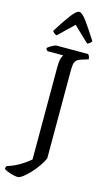

<svg xmlns="http://www.w3.org/2000/svg" viewBox="-194 -1013 722 1267"><g transform="rotate(15 167.0 -379.0)"><path d="M70 200Q49 200 19.5 191Q-10 182 -26 170Q-26 162 -23.5 156.5Q-21 151 -19 149Q30 134 69.5 109.5Q109 85 134 63V-571Q134 -608 140.5 -628.5Q147 -649 153 -653H45Q42 -655 38 -659.5Q34 -664 33 -671Q39 -678 51 -685.5Q63 -693 75.5 -698.5Q88 -704 94 -704H308Q313 -700 317 -691Q321 -682 321 -671L278 -658Q262 -653 250.5 -646.5Q239 -640 232.5 -624Q226 -608 226 -572V30Q216 55 195.5 84.5Q175 114 150.5 140.5Q126 167 104 183.5Q82 200 70 200ZM75 -769Q65 -772 57 -779Q49 -786 46 -792Q93 -867 127 -912.5Q161 -958 180 -958Q200 -958 233.5 -912Q267 -866 314 -792Q310 -787 302.5 -779.5Q295 -772 284 -769L179 -869Z"/></g></svg>

Font: Texturina 72pt Medium
Style: Regular
Weight: 500
Designer: Guillermo Torres Carreño
Foundry: Omnibus-Type
Version: Version 1.002; ttfautohint (v1.8.3)